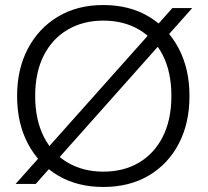

<svg xmlns="http://www.w3.org/2000/svg" viewBox="-20 -732 827 764"><path d="M42 0 666 -700H745L122 0ZM391 12Q288 12 211 -33.5Q134 -79 91 -160.5Q48 -242 48 -350Q48 -457 91 -538.5Q134 -620 211 -666Q288 -712 391 -712Q495 -712 572 -666Q649 -620 691.5 -538.5Q734 -457 734 -350Q734 -242 691.5 -160.5Q649 -79 572 -33.5Q495 12 391 12ZM391 -49Q472 -49 533 -85Q594 -121 628 -188.5Q662 -256 662 -350Q662 -444 628.5 -511Q595 -578 533.5 -614Q472 -650 391 -650Q311 -650 249.5 -614Q188 -578 154 -511Q120 -444 120 -350Q120 -256 154 -188.5Q188 -121 249.5 -85Q311 -49 391 -49Z"/></svg>

Font: DM Sans 24pt Light
Style: Regular
Weight: 300
Designer: Colophon Foundry, Jonny Pinhorn
Foundry: Colophon Foundry
Version: Version 4.004;gftools[0.9.30]